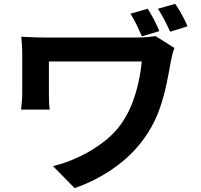

<svg xmlns="http://www.w3.org/2000/svg" viewBox="-20 -887 1040 993"><path d="M744 -842Q761 -815 777 -784.5Q793 -754 804 -726L714 -699Q701 -729 687 -758Q673 -787 655 -816ZM886 -867Q904 -842 921 -810.5Q938 -779 950 -751L860 -723Q846 -754 830.5 -783.5Q815 -813 797 -842ZM882 -639Q879 -631 875 -618Q871 -605 868.5 -591.5Q866 -578 864 -572Q855 -519 842 -456Q829 -393 806.5 -327Q784 -261 745 -200Q683 -102 584.5 -29Q486 44 366 86L254 -28Q322 -44 391.5 -77Q461 -110 522 -158Q583 -206 621 -268Q647 -309 665.5 -358Q684 -407 696 -461Q708 -515 713 -569Q699 -569 670.5 -569Q642 -569 603 -569Q564 -569 520 -569Q476 -569 432 -569Q388 -569 348.5 -569Q309 -569 278.5 -569Q248 -569 233 -569Q233 -559 233 -543Q233 -527 233 -508Q233 -489 233 -469Q233 -449 233 -431.5Q233 -414 233 -402Q233 -391 233.5 -367Q234 -343 237 -320H89Q91 -343 93 -362.5Q95 -382 95 -402Q95 -417 95 -444.5Q95 -472 95 -504.5Q95 -537 95 -566.5Q95 -596 95 -613Q95 -633 93.5 -655Q92 -677 90 -697Q114 -696 146 -694.5Q178 -693 212 -693Q221 -693 247.5 -693Q274 -693 312 -693Q350 -693 395 -693Q440 -693 485 -693Q530 -693 571.5 -693Q613 -693 644 -693Q675 -693 690 -693Q716 -693 740.5 -695Q765 -697 785 -700Z"/></svg>

Font: Noto Sans SC
Style: Bold
Weight: 700
Designer: Ryoko NISHIZUKA  (kana, bopomofo & ideographs); Paul D. Hunt (Latin, Greek & Cyrillic); Sandoll Communications , Soo-you
Foundry: Adobe
Version: Version 2.004-H2;hotconv 1.0.118;makeotfexe 2.5.65603